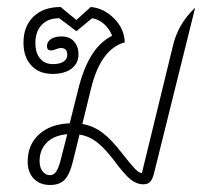

<svg xmlns="http://www.w3.org/2000/svg" viewBox="-20 -522 598 548"><path d="M537 -500 419 -25Q415 -10 408.5 -3Q402 4 389 4Q370 4 352.5 -10Q335 -24 304 -66Q278 -100 255.5 -117Q233 -134 207 -138L188 -61Q179 -24 164.5 -9Q150 6 123 6Q94 6 76.5 -12Q59 -30 59 -61Q59 -109 91.5 -138.5Q124 -168 179 -170L204 -270Q219 -329 242.5 -366Q266 -403 300 -420Q293 -439 277.5 -453Q262 -467 243 -470L198 -433L149 -470Q117 -470 99 -451Q81 -432 81 -399Q81 -371 94.5 -355Q108 -339 131 -339Q150 -339 161 -346Q172 -353 172 -366Q172 -375 167.5 -380Q163 -385 154 -385Q148 -385 139.5 -381.5Q131 -378 126 -378Q114 -378 114 -390Q114 -403 125.5 -410.5Q137 -418 155 -418Q179 -418 191.5 -403.5Q204 -389 204 -367Q204 -341 184 -326Q164 -311 130 -311Q92 -311 69.5 -335Q47 -359 47 -400Q47 -447 75.5 -474.5Q104 -502 153 -502L198 -465L239 -502Q276 -499 305.5 -469.5Q335 -440 336 -401Q268 -383 240 -270L215 -168Q246 -163 272 -143.5Q298 -124 328 -85Q353 -53 365 -40.5Q377 -28 385 -28L474 -393Q489 -455 537 -500ZM172 -139Q135 -136 114 -115.5Q93 -95 93 -62Q93 -44 101.5 -33Q110 -22 123 -22Q132 -22 139 -30.5Q146 -39 152 -61Z"/></svg>

Font: Srisakdi
Style: Regular
Weight: 400
Designer: Cadson Demak Co.,Ltd.
Foundry: Cadson Demak Co.,Ltd.
Version: Version 1.000